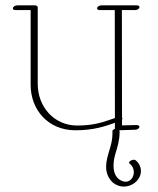

<svg xmlns="http://www.w3.org/2000/svg" viewBox="-20 -475 587 713"><path d="M397.5 12.4C397.5 15.3 397.7 18.1 397.7 20.9C397.7 67.1 375.4 98.7 374 142.5C374 143.4 374 144.2 374 145.1C374 175.8 390.9 203.4 416.5 213.3C424.5 216.5 432.5 217.9 440.2 217.9C469.6 217.9 494.9 197.4 501.5 173.8C502.8 168.9 503.3 164.3 503.3 159.8C503.3 142.3 494.3 128.2 483.4 120.1C481.7 118.8 479.5 118.2 477 118.2C469.2 118.2 459.4 123.6 459.4 128.9C459.4 130.4 460.1 131.9 461.9 133.2C472.4 141.3 477 152.9 477 164.2C477 182.4 465 199.8 446.4 199.8C442.4 199.8 438.1 199 433.6 197.2C410 187.9 401.6 165.4 401.6 140.1C401.6 125.6 404.4 110.1 408.7 95.6C415.8 72.1 424.1 46.6 424.1 16.9C424.1 13.9 424 10.8 423.8 7.8C423.6 3.4 419.8 1.6 415.1 1.6C407.5 1.6 397.5 6.4 397.5 12.4ZM27.8 -443.8C27.8 -439.9 31.7 -437.5 37.6 -437.5H93.8V-159.7C93.8 -68.8 157.2 8.8 260.3 8.8C328.6 8.8 370.6 -6.3 406.7 -19V2C406.7 5.9 411.6 8.8 417.5 8.8L482.4 6.8C489.3 6.8 496.1 2.4 497.6 -2.4C497.6 -2.9 498 -3.4 498 -3.9C498 -7.8 493.2 -10.7 487.3 -10.7L433.1 -9.3V-30.8C435.1 -33.2 435.1 -36.6 433.1 -38.6L432.6 -437.5H481.9C488.8 -437.5 498 -441.9 498 -448.7C498 -452.6 494.1 -455.1 488.3 -455.1H356.4C349.6 -455.1 342.8 -451.2 340.8 -446.3C338.9 -441.4 343.3 -437.5 350.1 -437.5H406.2L406.7 -36.6C367.2 -23.4 333.5 -8.8 266.6 -8.8C182.6 -8.8 120.1 -76.2 120.1 -164.1V-448.2C120.1 -451.7 115.7 -455.1 109.9 -455.1H43.9C37.1 -455.1 27.8 -450.7 27.8 -443.8Z"/></svg>

Font: WireWyrm
Style: Light
Weight: 200
Version: Version 001.000